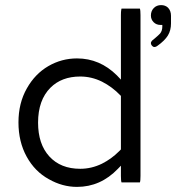

<svg xmlns="http://www.w3.org/2000/svg" viewBox="-20 -732 693 756"><path d="M295.9 -67.4Q218.8 -67.4 174.3 -116Q129.9 -164.6 129.9 -249Q129.9 -337.9 178.7 -386.7Q222.7 -430.7 295.9 -430.7Q340.3 -430.7 381.3 -410.6Q421.9 -390.1 454.1 -356.4L456.1 -354.5V-143.6Q451.2 -138.7 448.2 -135.7Q418.5 -106 381.3 -87.4Q340.3 -67.4 295.9 -67.4ZM586.9 -546.9Q594.2 -546.9 599.1 -551.3H599.6Q628.9 -572.3 641.1 -592.3Q653.3 -612.3 653.3 -639.6V-669.9Q653.3 -689.5 641.6 -701.7Q630.9 -711.9 614.3 -711.9Q596.7 -711.9 585.4 -700.2Q574.2 -688.5 574.2 -670.9Q574.2 -655.3 585 -644.5Q595.7 -633.8 612.3 -633.8H619.1V-627Q619.1 -610.8 610.4 -600.1Q607.9 -597.7 602.5 -592.3Q597.2 -586.9 589.4 -580.8Q581.5 -574.7 579.6 -572.8Q574.2 -567.4 574.2 -562.5Q574.2 -556.2 579.6 -550.8Q583.5 -546.9 586.9 -546.9ZM533.2 -672.9Q533.2 -691.9 530.8 -698.2H458.5L457.5 -693.8Q456.1 -686.5 456.1 -672.9V-418.5Q442.4 -433.1 440.4 -435.1Q373 -502 283.2 -502Q222.7 -502 170.4 -471.7Q118.2 -441.4 85.9 -384.3Q52.7 -326.2 52.7 -250Q52.7 -173.8 85 -115.2Q117.2 -56.6 172.4 -26.4Q225.6 3.9 283.2 3.9Q376 3.9 444.3 -67.4L456.1 -79.6V-39.1Q456.1 -20 458.5 -13.7H530.8Q533.2 -20 533.2 -39.1Z"/></svg>

Font: YuPearl-Light
Style: Light
Weight: 300
Designer: Max Yao
Foundry: Max-Everyday
Version: Version 1.011; ttfautohint (v1.8.3)